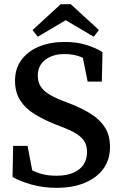

<svg xmlns="http://www.w3.org/2000/svg" viewBox="-20 -884 592 920"><path d="M252 16Q186 16 130 0Q74 -16 40 -36L43 -185H112L141 -33L75 -47V-103Q103 -84 129 -70.5Q155 -57 184 -49.5Q213 -42 250 -42Q299 -42 332 -56.5Q365 -71 381 -96.5Q397 -122 397 -155Q397 -185 385 -205.5Q373 -226 347 -242.5Q321 -259 279 -275L243 -289Q188 -311 144.5 -338Q101 -365 76.5 -403.5Q52 -442 52 -497Q52 -556 83 -597.5Q114 -639 167.5 -661Q221 -683 290 -683Q349 -683 396 -668Q443 -653 471 -634L468 -493H400L370 -642L437 -626V-569Q402 -597 368 -611Q334 -625 289 -625Q250 -625 221 -612Q192 -599 176.5 -576Q161 -553 161 -522Q161 -493 173.5 -472Q186 -451 211 -435Q236 -419 275 -403L312 -389Q374 -365 417.5 -337Q461 -309 484 -271.5Q507 -234 507 -179Q507 -119 475.5 -75.5Q444 -32 386.5 -8Q329 16 252 16ZM319 -864 454 -740 429 -708 253 -812H337L161 -708L136 -740L271 -864Z"/></svg>

Font: Source Serif 4 Medium
Style: Regular
Weight: 500
Designer: Frank Grießhammer
Foundry: Adobe Systems Incorporated
Version: Version 4.004;hotconv 1.0.116;makeotfexe 2.5.65601